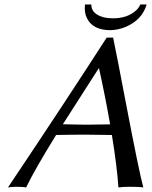

<svg xmlns="http://www.w3.org/2000/svg" viewBox="-20 -824 669 847"><path d="M627 -804.2Q606.9 -736.8 536.1 -706.1Q501.5 -691.4 466.8 -690.9Q390.1 -690.9 363.8 -743.2Q350.6 -770 355 -804.2H382.8Q382.3 -763.2 436 -748Q455.6 -743.2 478 -743.2Q542.5 -743.2 580.6 -778.3Q593.3 -790.5 599.1 -804.2ZM465.8 -275.4Q444.8 -396 417 -522H415L257.3 -275.9Q270.5 -275.9 300.8 -274.9Q344.2 -273.9 361.3 -273.9Q404.3 -273.9 465.8 -275.4ZM227.5 -228.5Q134.3 -78.1 95.2 2.9Q83 0 50.8 0Q27.3 0.5 15.1 2.9Q265.1 -370.1 450.7 -658.2H479Q496.6 -574.2 534.7 -373Q594.7 -59.6 612.3 2.9Q595.2 0 553.2 0Q520 0 502.4 2.9Q496.6 -86.4 473.6 -228.5Q402.3 -230 356.9 -230Q299.3 -230 227.5 -228.5Z"/></svg>

Font: Linux Biolinum Slanted O
Style: Slanted
Weight: 400
Designer: Philipp H. Poll
Foundry: Philipp H. Poll
Version: Version 1.0.4